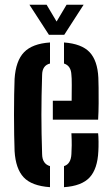

<svg xmlns="http://www.w3.org/2000/svg" viewBox="-20 -788 474 816"><path d="M42 -145.5Q41 -175 40.2 -216Q39.5 -257 39.5 -301.2Q39.5 -345.5 40.2 -385.5Q41 -425.5 42 -453Q47 -529.5 82.2 -566Q117.5 -602.5 192.5 -607.5V-518Q159.5 -510 159 -469.5Q156 -377.5 156 -300Q156 -222.5 159 -133Q159.5 -91.5 192.5 -82V7.5Q114.5 2 80.5 -34.5Q46.5 -71 42 -145.5ZM204.5 -279.5V-360H284.5Q285 -394.5 285 -426.8Q285 -459 283.5 -469.5Q282 -508.5 252 -518V-607.5Q327 -602 360.8 -566.2Q394.5 -530.5 398 -457.5Q398.5 -445.5 399 -415.8Q399.5 -386 399.2 -349Q399 -312 397 -279.5ZM252 7.5V-82Q281.5 -91 283.5 -133.5Q284.5 -148.5 284.8 -170.5Q285 -192.5 283.5 -221.5H397Q398.5 -210 398.8 -186Q399 -162 398 -145.5Q394.5 -70 360.8 -33.8Q327 2.5 252 7.5ZM188 -640 105 -768H178L220.5 -696.5L263 -768H335.5L253 -640Z"/></svg>

Font: Big Shoulders Stencil Text
Style: Bold
Weight: 700
Designer: Patric King
Foundry: XO Type Co
Version: Version 1.000